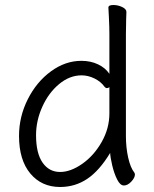

<svg xmlns="http://www.w3.org/2000/svg" viewBox="-20 -729 615 767"><path d="M415 -661Q413 -691 413 -699Q413 -709 433 -709Q451 -709 468 -701Q485 -693 485 -681Q485 -665 484 -653L483 -592V-185Q483 -140 492 -99.5Q501 -59 517 -39Q519 -35 519 -32Q519 -19 504.5 -3.5Q490 12 475 12Q460 12 448 -12Q436 -36 428.5 -67.5Q421 -99 420 -118Q377 -47 328.5 -14.5Q280 18 220 18Q146 18 101 -36Q56 -90 56 -186Q56 -263 91 -332.5Q126 -402 183.5 -444Q241 -486 305 -486Q342 -486 371.5 -472Q401 -458 417 -434V-593Q417 -619 415 -661ZM407 -377Q402 -377 398 -382Q383 -403 357.5 -415.5Q332 -428 306 -428Q258 -428 216 -393Q174 -358 149 -302.5Q124 -247 124 -189Q124 -117 150 -79.5Q176 -42 220 -42Q262 -42 308.5 -74.5Q355 -107 386 -161.5Q417 -216 417 -276V-381Q413 -377 407 -377Z"/></svg>

Font: Iansui
Style: Regular
Weight: 400
Designer: But Ko / Fontworks Inc.
Foundry: zi-hi.com / Fontworks Inc.
Version: Version 1.002